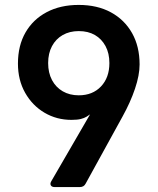

<svg xmlns="http://www.w3.org/2000/svg" viewBox="-20 -760 640 780"><path d="M202.5 0Q190.5 0 186.5 -7Q182.5 -14 188.5 -24L351 -304.2L349.8 -298Q341.6 -292.1 332.1 -286.2Q322.5 -280.2 308.2 -276.6Q293.9 -273 270.1 -273Q210.1 -273 160.8 -302.1Q111.6 -331.1 82.2 -382.9Q52.9 -434.7 52.9 -501.8Q52.9 -574.6 83.5 -627.9Q114.1 -681.2 169.7 -710.6Q225.3 -740 299.6 -740Q375.3 -740 430.6 -709.9Q485.9 -679.8 516.5 -625.6Q547.1 -571.3 547.1 -498.2Q547.1 -454.9 528.5 -399.7Q509.9 -344.5 477.8 -286.6L327.9 -14Q320.9 0 303.9 0ZM300 -372.8Q356.2 -372.8 390.3 -408.8Q424.4 -444.8 424.4 -503.8Q424.4 -543.4 408.8 -572.5Q393.2 -601.7 365.7 -617.7Q338.1 -633.7 300 -633.7Q262.9 -633.7 234.8 -617.7Q206.8 -601.7 191.2 -572.5Q175.6 -543.4 175.6 -503.8Q175.6 -464.3 191.2 -434.8Q206.8 -405.4 234.8 -389.1Q262.9 -372.8 300 -372.8Z"/></svg>

Font: Pitagon Sans Mono
Style: Regular
Weight: 400
Monospace: yes
Designer: Travis Tran
Foundry: Pitagon
Version: Version 1.001;gftools[0.9.26]